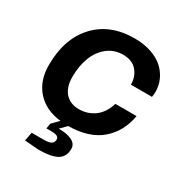

<svg xmlns="http://www.w3.org/2000/svg" viewBox="-168 -642 882 942"><g transform="rotate(30 273.0 -171.5)"><path d="M324.2 99.1Q324.2 145 290.3 164.1Q256.3 183.1 186 183.1L106.9 176.8L116.2 127.9H185.1Q212.9 127.9 225.8 120.6Q238.8 113.3 238.8 95.2Q238.8 83.5 228.3 78.4Q217.8 73.2 194.8 73.2H168L172.9 43.9L209 6.8Q122.1 -2.9 72.5 -58.3Q22.9 -113.8 22.9 -202.1Q22.9 -351.6 103.8 -438.7Q184.6 -525.9 323.2 -525.9Q376 -525.9 418.7 -511.2Q461.4 -496.6 487.8 -471.9Q514.2 -447.3 528.1 -416Q542 -384.8 542 -350.1Q542 -336.9 539.1 -319.8H419.9Q419.9 -364.7 393.1 -396.5Q366.2 -428.2 314 -428.2Q263.7 -428.2 226.3 -398.4Q189 -368.7 170.4 -319.8Q151.9 -271 151.9 -210Q151.9 -151.4 180.4 -119.6Q209 -87.9 257.8 -87.9Q308.1 -87.9 346.2 -116.2Q384.3 -144.5 400.9 -200.2H521Q504.4 -105 438.2 -48.3Q372.1 8.3 254.9 9.8L221.2 43.9Q269 43.9 296.6 57.9Q324.2 71.8 324.2 99.1Z"/></g></svg>

Font: Creato Display
Style: Bold Italic
Weight: 700
Italic angle: -10°
Version: Version 1.000